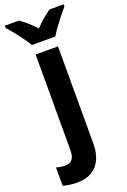

<svg xmlns="http://www.w3.org/2000/svg" viewBox="-233 -824 741 1122"><g transform="rotate(-20 138.0 -263.0)"><path d="M38.1 240.2Q17.6 240.2 -6.8 236.6Q-31.2 232.9 -45.9 228.5V113.8Q-31.7 118.7 -18.6 120.8Q-5.4 123 9.8 123Q36.1 123 52 106Q67.9 88.9 67.9 46.4V-546.4H207V59.1Q207 112.3 189.2 153.3Q171.4 194.3 134 217.3Q96.7 240.2 38.1 240.2ZM65.9 -606Q54.7 -627 34.9 -654.1Q15.1 -681.2 -6.1 -707.8Q-27.3 -734.4 -43.9 -752.9V-766.1H45.4Q66.4 -750.5 90.8 -729.5Q115.2 -708.5 138.7 -682.6Q163.1 -710 187.3 -730Q211.4 -750 233.9 -766.1H322.3V-752.9Q306.2 -734.4 285.2 -708.3Q264.2 -682.1 244.6 -655Q225.1 -627.9 212.4 -606Z"/></g></svg>

Font: Open Sans SemiCondensed
Style: Bold
Weight: 700
Width: 4
Designer: Monotype Design Team
Foundry: Monotype Imaging Inc.
Version: Version 3.003